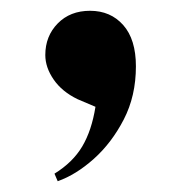

<svg xmlns="http://www.w3.org/2000/svg" viewBox="-20 -177 340 356"><path d="M87 159 81 145Q115 124 132.5 94.5Q150 65 157 21L124 7Q95 -7 79.5 -29.5Q64 -52 64 -75Q64 -110 87 -133.5Q110 -157 147 -157Q185 -157 208.5 -130.5Q232 -104 232 -54Q232 1 209.5 44.5Q187 88 154 117.5Q121 147 87 159Z"/></svg>

Font: DeepMind Serif Display
Style: Regular
Weight: 400
Designer: Frank Grießhammer / Modifications: Colophon Foundry
Foundry: Colophon Foundry
Version: Version 5.003; ttfautohint (v1.8.2)